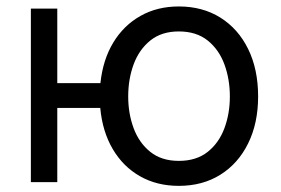

<svg xmlns="http://www.w3.org/2000/svg" viewBox="-20 -573 883 604"><path d="M77.1 0V-545.9H160.2V-311.5H295.9Q303.7 -385.3 336.4 -439.2Q369.1 -493.2 421.9 -522.9Q474.6 -552.7 542.5 -552.7Q617.2 -552.7 673.3 -517.6Q729.5 -482.4 760.7 -418.7Q792 -355 792 -269.5Q792 -185.5 760.7 -122.1Q729.5 -58.6 673.3 -23.4Q617.2 11.7 542.5 11.7Q473.6 11.7 420.4 -18.6Q367.2 -48.8 334.7 -104Q302.2 -159.2 295.4 -233.4H160.2V0ZM542.5 -66.9Q597.7 -66.9 633.3 -95.2Q668.9 -123.5 686 -169.7Q703.1 -215.8 703.1 -269.5Q703.1 -323.7 686 -370.4Q668.9 -417 633.3 -445.6Q597.7 -474.1 542.5 -474.1Q488.3 -474.1 452.9 -445.6Q417.5 -417 400.4 -370.6Q383.3 -324.2 383.3 -269.5Q383.3 -215.8 400.4 -169.7Q417.5 -123.5 452.9 -95.2Q488.3 -66.9 542.5 -66.9Z"/></svg>

Font: Inter-Regular
Style: Regular
Weight: 400
Designer: Rasmus Andersson
Foundry: rsms
Version: Version 4.000;git-a52131595